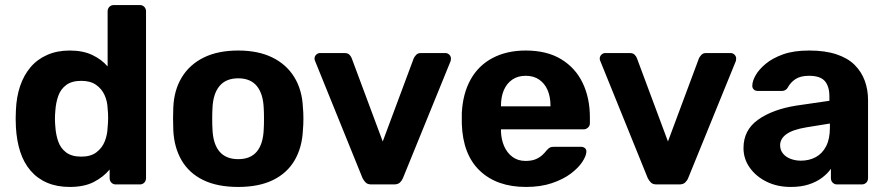

<svg xmlns="http://www.w3.org/2000/svg" viewBox="-20 -730 3514 760"><path d="M256 10Q206 10 167 -6.5Q128 -23 101 -54.5Q74 -86 60 -129.5Q46 -173 43 -226Q42 -245 42 -260.5Q42 -276 43 -294Q45 -346 59.5 -389Q74 -432 100.5 -463.5Q127 -495 166.5 -512.5Q206 -530 256 -530Q308 -530 345 -512.5Q382 -495 406 -467V-685Q406 -696 413 -703Q420 -710 431 -710H534Q544 -710 551 -703Q558 -696 558 -685V-25Q558 -14 551 -7Q544 0 534 0H438Q428 0 421 -7Q414 -14 414 -25V-59Q389 -29 351 -9.5Q313 10 256 10ZM302 -110Q339 -110 361.5 -127Q384 -144 394.5 -170Q405 -196 406 -226Q408 -245 408 -264Q408 -283 406 -301Q405 -329 394 -353.5Q383 -378 360.5 -394Q338 -410 302 -410Q264 -410 242 -393.5Q220 -377 210.5 -350Q201 -323 199 -291Q196 -260 199 -229Q201 -197 210.5 -170Q220 -143 242 -126.5Q264 -110 302 -110Z M923 10Q840 10 784 -17.5Q728 -45 698.5 -96Q669 -147 666 -215Q665 -235 665 -260.5Q665 -286 666 -305Q669 -374 700 -424.5Q731 -475 787 -502.5Q843 -530 923 -530Q1002 -530 1058 -502.5Q1114 -475 1145 -424.5Q1176 -374 1179 -305Q1181 -286 1181 -260.5Q1181 -235 1179 -215Q1176 -147 1146.5 -96Q1117 -45 1061 -17.5Q1005 10 923 10ZM923 -100Q972 -100 997 -130.5Q1022 -161 1024 -220Q1025 -235 1025 -260Q1025 -285 1024 -300Q1022 -358 997 -389Q972 -420 923 -420Q874 -420 848.5 -389Q823 -358 821 -300Q820 -285 820 -260Q820 -235 821 -220Q823 -161 848.5 -130.5Q874 -100 923 -100Z M1450 0Q1435 0 1427.5 -7.5Q1420 -15 1415 -25L1227 -489Q1225 -493 1225 -498Q1225 -507 1231.5 -513.5Q1238 -520 1247 -520H1344Q1357 -520 1363.5 -513Q1370 -506 1372 -500L1495 -170L1618 -500Q1621 -506 1627.5 -513Q1634 -520 1646 -520H1743Q1752 -520 1758.5 -513.5Q1765 -507 1765 -498Q1765 -493 1764 -489L1575 -25Q1571 -15 1563 -7.5Q1555 0 1540 0Z M2062 10Q1947 10 1879.5 -54Q1812 -118 1808 -240Q1808 -248 1808 -261.5Q1808 -275 1808 -283Q1812 -360 1843 -415.5Q1874 -471 1930 -500.5Q1986 -530 2061 -530Q2145 -530 2201.5 -495.5Q2258 -461 2286.5 -401.5Q2315 -342 2315 -265V-242Q2315 -232 2307.5 -225Q2300 -218 2290 -218H1963Q1963 -217 1963 -214.5Q1963 -212 1963 -210Q1964 -178 1975.5 -151.5Q1987 -125 2008.5 -109Q2030 -93 2060 -93Q2085 -93 2101 -100Q2117 -107 2127.5 -117Q2138 -127 2143 -134Q2152 -144 2157.5 -146.5Q2163 -149 2175 -149H2279Q2289 -149 2295.5 -143.5Q2302 -138 2301 -128Q2300 -112 2284.5 -88.5Q2269 -65 2239 -42.5Q2209 -20 2164.5 -5Q2120 10 2062 10ZM1963 -309H2159V-311Q2159 -347 2147.5 -373.5Q2136 -400 2114 -415Q2092 -430 2061 -430Q2030 -430 2008 -415Q1986 -400 1974.5 -373.5Q1963 -347 1963 -311Z M2579 0Q2564 0 2556.5 -7.5Q2549 -15 2544 -25L2356 -489Q2354 -493 2354 -498Q2354 -507 2360.5 -513.5Q2367 -520 2376 -520H2473Q2486 -520 2492.5 -513Q2499 -506 2501 -500L2624 -170L2747 -500Q2750 -506 2756.5 -513Q2763 -520 2775 -520H2872Q2881 -520 2887.5 -513.5Q2894 -507 2894 -498Q2894 -493 2893 -489L2704 -25Q2700 -15 2692 -7.5Q2684 0 2669 0Z M3110 10Q3057 10 3015 -10.5Q2973 -31 2948 -66Q2923 -101 2923 -144Q2923 -215 2980.5 -256Q3038 -297 3132 -312L3263 -331V-349Q3263 -388 3245 -409Q3227 -430 3182 -430Q3149 -430 3129 -417Q3109 -404 3098 -383Q3090 -370 3075 -370H2980Q2969 -370 2963 -376.5Q2957 -383 2958 -392Q2958 -409 2971 -432Q2984 -455 3011 -477.5Q3038 -500 3080 -515Q3122 -530 3183 -530Q3246 -530 3291 -515Q3336 -500 3363 -473Q3390 -446 3403 -410.5Q3416 -375 3416 -334V-25Q3416 -14 3409 -7Q3402 0 3391 0H3293Q3283 0 3276 -7Q3269 -14 3269 -25V-62Q3256 -43 3234 -26.5Q3212 -10 3181.5 0Q3151 10 3110 10ZM3150 -94Q3183 -94 3209 -108Q3235 -122 3250 -151Q3265 -180 3265 -224V-241L3172 -226Q3118 -217 3093 -199Q3068 -181 3068 -155Q3068 -136 3079.5 -122Q3091 -108 3110 -101Q3129 -94 3150 -94Z"/></svg>

Font: Rubik SemiBold
Style: Regular
Weight: 600
Designer: Hubert and Fischer
Foundry: Hubert and Fischer
Version: Version 2.300;gftools[0.9.30]